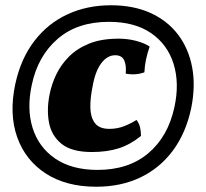

<svg xmlns="http://www.w3.org/2000/svg" viewBox="-20 -595 784 730"><path d="M346 115Q232 115 154.5 65Q77 15 45.5 -73Q14 -161 38 -275Q59 -372 110.5 -439Q162 -506 236.5 -540.5Q311 -575 402 -575Q487 -575 551.5 -546Q616 -517 656.5 -464Q697 -411 710.5 -339.5Q724 -268 707 -184Q687 -89 637 -22Q587 45 513 80Q439 115 346 115ZM351 51Q469 51 544 -12.5Q619 -76 643 -187Q663 -278 640 -352Q617 -426 554.5 -469Q492 -512 394 -512Q274 -512 199 -447Q124 -382 101 -273Q81 -182 104 -108.5Q127 -35 190 8Q253 51 351 51ZM329 -17Q252 -17 213.5 -48.5Q175 -80 166 -130.5Q157 -181 169 -238Q176 -274 193.5 -311Q211 -348 241.5 -379Q272 -410 318.5 -429Q365 -448 431 -448Q466 -448 498 -439.5Q530 -431 549 -418Q531 -367 529 -320Q496 -308 458 -315Q461 -347 452 -366Q443 -385 418 -385Q388 -385 365 -354.5Q342 -324 332 -266Q323 -223 323.5 -186.5Q324 -150 340.5 -127.5Q357 -105 396 -105Q426 -105 452.5 -115.5Q479 -126 499 -139Q509 -126 512.5 -111Q516 -96 516 -78Q475 -45 431 -31Q387 -17 329 -17Z"/></svg>

Font: Vollkorn ExtraBold
Style: Italic
Weight: 800
Italic angle: -11°
Designer: Friedrich Althausen
Foundry: Friedrich Althausen
Version: Version 5.000; ttfautohint (v1.8.3)